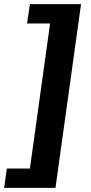

<svg xmlns="http://www.w3.org/2000/svg" viewBox="-66 -743 440 924"><path d="M-46 161H201L324 -723H78L64 -630H175L78 68H-33Z"/></svg>

Font: United Sans ExtraBold
Style: Italic
Weight: 800
Italic angle: -8°
Designer: Pablo Impallari, Rodrigo Fuenzalida (Modified by Dan O. Williams)
Version: Version 1.000;PS 001.000;hotconv 1.0.88;makeotf.lib2.5.64775